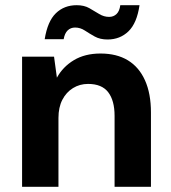

<svg xmlns="http://www.w3.org/2000/svg" viewBox="-20 -719 660 739"><path d="M65 0V-501H188L199 -420Q222 -462 264.5 -487.5Q307 -513 367 -513Q429 -513 472 -487Q515 -461 538 -410Q561 -359 561 -286V0H421V-273Q421 -332 396.5 -364Q372 -396 319 -396Q287 -396 261 -380Q235 -364 220 -335Q205 -306 205 -265V0ZM394 -567Q365 -567 344.5 -578.5Q324 -590 306.5 -601.5Q289 -613 269 -613Q252 -613 240.5 -602Q229 -591 225 -568H152Q163 -637 195 -668Q227 -699 275 -699Q304 -699 324 -687.5Q344 -676 362 -665Q380 -654 400 -654Q417 -654 428.5 -665Q440 -676 443 -699H517Q507 -630 474.5 -598.5Q442 -567 394 -567Z"/></svg>

Font: DM Sans 17pt ExtraBold
Style: Regular
Weight: 800
Version: Version 4.004;gftools[0.9.30]